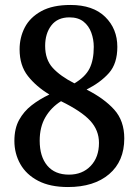

<svg xmlns="http://www.w3.org/2000/svg" viewBox="-20 -744 559 774"><path d="M254 10Q182 10 134 -15Q86 -40 62 -82.5Q38 -125 38 -176Q38 -226 57 -260.5Q76 -295 107.5 -319.5Q139 -344 179 -363Q126 -395 92.5 -437.5Q59 -480 59 -545Q59 -593 80 -633.5Q101 -674 146.5 -699Q192 -724 264 -724Q355 -724 404 -676Q453 -628 453 -555Q453 -488 419.5 -450Q386 -412 329 -383Q400 -347 440.5 -302Q481 -257 481 -186Q481 -94 420 -42Q359 10 254 10ZM280 -408Q324 -434 341 -468Q358 -502 358 -555Q358 -585 348 -612.5Q338 -640 316.5 -657Q295 -674 260 -674Q212 -674 187 -641.5Q162 -609 162 -559Q162 -504 192.5 -470.5Q223 -437 280 -408ZM258 -40Q312 -40 345.5 -75Q379 -110 379 -168Q379 -219 343.5 -257.5Q308 -296 226 -336Q186 -311 163 -271.5Q140 -232 140 -177Q140 -113 170.5 -76.5Q201 -40 258 -40Z"/></svg>

Font: Noto Serif Georgian SemiCondensed Medium
Style: Regular
Weight: 500
Width: 4
Designer: Monotype Design Team, Akaki Razmadze
Foundry: Google LLC
Version: Version 2.003; ttfautohint (v1.8.4.7-5d5b)